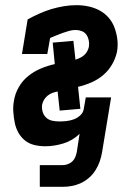

<svg xmlns="http://www.w3.org/2000/svg" viewBox="-20 -558 540 743"><path d="M134 165V81H223Q232 81 242 77.5Q252 74 259.5 67Q267 60 271 50.5Q275 41 277 31L288 -40Q261 -14 225.5 -3Q190 8 155 8Q133 8 112.5 3Q92 -2 76.5 -14.5Q61 -27 51 -45Q41 -63 37 -83.5Q33 -104 31.5 -125.5Q30 -147 34 -168Q38 -195 52.5 -220.5Q67 -246 89.5 -264Q112 -282 138.5 -293Q165 -304 192 -310L184 -393L264 -400L272 -327Q281 -330 289.5 -334Q298 -338 305.5 -344.5Q313 -351 317.5 -359.5Q322 -368 324 -377Q326 -390 323.5 -402Q321 -414 314.5 -423.5Q308 -433 296.5 -437.5Q285 -442 273 -442Q260 -442 247.5 -438.5Q235 -435 222.5 -430.5Q210 -426 198 -421Q186 -416 174 -411L163 -349H65L87 -483Q109 -495 132.5 -505.5Q156 -516 179.5 -523Q203 -530 227.5 -534Q252 -538 276 -538Q300 -538 323 -533Q346 -528 365.5 -517.5Q385 -507 400 -490Q415 -473 423 -451.5Q431 -430 434 -406.5Q437 -383 433 -359Q428 -334 414.5 -310Q401 -286 380 -268Q359 -250 333.5 -239Q308 -228 282 -222L291 -137L211 -130L203 -204Q193 -202 183 -198.5Q173 -195 164.5 -188Q156 -181 150.5 -172Q145 -163 143 -153Q141 -139 145 -125.5Q149 -112 158.5 -103Q168 -94 181.5 -91Q195 -88 209 -88Q223 -88 237 -89.5Q251 -91 265 -96Q279 -101 290.5 -111.5Q302 -122 304 -136L312 -181H410L375 31Q372 49 366 66.5Q360 84 350 100Q340 116 325.5 129Q311 142 294 150Q277 158 259 161.5Q241 165 223 165Z"/></svg>

Font: Iosevka Slab
Style: Bold Italic
Weight: 700
Italic angle: -9°
Monospace: yes
Designer: Belleve Invis
Foundry: Belleve Invis
Version: Version 11.1.0; ttfautohint (v1.8.3)